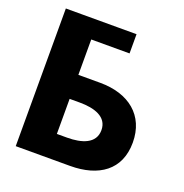

<svg xmlns="http://www.w3.org/2000/svg" viewBox="-149 -993 1079 1127"><g transform="rotate(20 390.5 -430.0)"><path d="M71.2 0V-740V-825V-860H512.8V-740H273.5V-519H410.2C588.8 -519 709.8 -424 709.8 -254C709.8 -83 588.8 0 410.2 0ZM273.5 -369V-150H337.6C427.1 -150 511.8 -175 511.8 -260C511.8 -344 427.1 -369 337.6 -369Z"/></g></svg>

Font: Hussar
Style: BdSuprExt
Weight: 700
Foundry: Cannot Into Space Fonts
Version: Version 2.00